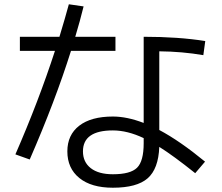

<svg xmlns="http://www.w3.org/2000/svg" viewBox="-20 -835 1040 898"><path d="M931 -577Q832 -594 725 -595V-227Q821 -176 939 -79L893 -25Q792 -106 725 -148Q721 -45 670.5 -1Q620 43 508 43Q407 43 351 -2.5Q295 -48 295 -127Q295 -204 350.5 -247Q406 -290 508 -290Q574 -290 652 -260V-663Q815 -663 940 -643ZM73 -597V-663H258Q285 -752 302 -815L371 -805Q354 -736 332 -663H520V-597H312Q238 -362 119 -89L52 -113Q161 -363 237 -597ZM652 -189Q576 -225 508 -225Q368 -225 368 -127Q368 -77 404.5 -48.5Q441 -20 508 -20Q590 -20 621 -50.5Q652 -81 652 -165Z"/></svg>

Font: M PLUS 1p
Style: Regular
Weight: 400
Version: Version 1.062